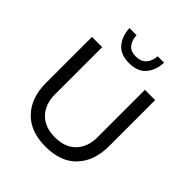

<svg xmlns="http://www.w3.org/2000/svg" viewBox="-256 -1117 1300 1300"><g transform="rotate(45 394.5 -467.0)"><path d="M92 -290V-730H190V-278Q190 -184 244 -128Q298 -72 395 -72Q492 -72 545.5 -127.5Q599 -183 599 -278V-730H697V-290Q697 -148 619 -65Q541 18 395 18Q249 18 170.5 -65.5Q92 -149 92 -290ZM229 -952H297Q299 -905 322.5 -875.5Q346 -846 395 -846Q445 -846 471 -876Q497 -906 499 -952H561Q557 -876 516.5 -829Q476 -782 395 -782Q314 -782 273.5 -829Q233 -876 229 -952Z"/></g></svg>

Font: Sora-SIA
Style: Regular
Weight: 400
Designer: Jonathan Barnbrook, Julián Moncada
Foundry: Barnbrook Fonts
Version: Version 2.000